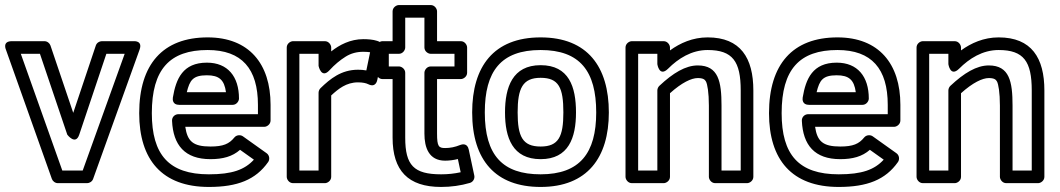

<svg xmlns="http://www.w3.org/2000/svg" viewBox="-34 -700 4196 760"><path d="M293.4 -25H212.6L48.4 -487H124.1L232.3 -167C232.3 -167 265 -123.2 279.7 -167.1L387 -487H459.5ZM311 25C319.8 25 330.8 18.9 334.5 8.5L518.5 -503.5C531.8 -540.4 495 -537 495 -537H369C359.6 -537 348.8 -530.5 345.3 -519.9L255.9 -253.3L165.7 -520C162.7 -528.9 153.1 -537 142 -537H13C-26 -537 -10.6 -503.6 -10.6 -503.6L171.4 8.4C174.4 16.8 183.9 25 195 25Z M788 -502C923.5 -502 987 -427.4 987 -285V-248H672C658.9 -248 646.3 -237.5 647 -221.9C651.3 -125.5 697.7 -70 799 -70C847.9 -70 886.1 -80.3 916.2 -107L971 -68C934.4 -28.2 885.1 -10 793 -10C634.4 -10 567 -87.6 567 -252C567 -425.7 637.9 -502 788 -502ZM788 -552C610.1 -552 517 -444.9 517 -252C517 -67.5 607.6 40 793 40C905.9 40 978 11.6 1027.4 -58.6C1034.5 -68.6 1033.1 -85.1 1021.5 -93.4L927.5 -160.4C918 -167.1 902.2 -166.4 893.6 -155.7C873.2 -130.5 849.7 -120 799 -120C729.7 -120 707.8 -141.2 699.4 -198H1012C1022.7 -198 1037 -207.9 1037 -223V-285C1037 -447.4 951.8 -552 788 -552ZM912 -310C912 -397.1 867.4 -452 785 -452C689.6 -452 662.7 -388.1 650.3 -314.1C649.1 -306.7 648.4 -285 675 -285H887C902.1 -285 912 -299.3 912 -310ZM860.5 -335H705.4C717.1 -382.8 730 -402 785 -402C833.1 -402 853.9 -384.2 860.5 -335Z M1416.1 -421.2C1404.6 -423.3 1394.9 -424 1383 -424C1316.9 -424 1272.9 -388.1 1234.6 -350.9C1229.7 -346.2 1227 -338.8 1227 -333V-25H1151V-487H1227V-439C1227 -439 1237.8 -386.4 1270.4 -422.1C1290.4 -443.9 1311.6 -461.7 1334.2 -475.8C1354.8 -488.6 1377.5 -495 1404 -495C1414.8 -495 1425.1 -494.2 1431 -493.2ZM1277 -496.5V-512C1277 -522.7 1267.1 -537 1252 -537H1126C1115.3 -537 1101 -527.1 1101 -512V0C1101 10.7 1110.9 25 1126 25H1252C1262.7 25 1277 15.1 1277 0V-322.2C1305.2 -348.1 1336.5 -374 1383 -374C1401.8 -374 1415.3 -370.9 1423.8 -366.6C1453.7 -351.7 1458.8 -380.9 1459.5 -383.9L1484.5 -504.9C1491.7 -540 1436.9 -545 1404 -545C1352.6 -545 1309.9 -522.5 1277 -496.5Z M1646 -171C1646 -116.3 1663.3 -64 1728 -64C1744.7 -64 1763.6 -66.6 1778.4 -70.5L1789.5 -18.2C1763.3 -12.5 1739.1 -10 1712 -10C1604 -10 1570 -45.7 1570 -155V-412C1570 -427.1 1555.7 -437 1545 -437H1505V-487H1545C1560.1 -487 1570 -501.3 1570 -512V-630H1646V-512C1646 -496.9 1660.3 -487 1671 -487H1765V-437H1671C1655.9 -437 1646 -422.7 1646 -412ZM1696 -171V-387H1790C1800.7 -387 1815 -396.9 1815 -412V-512C1815 -522.7 1805.1 -537 1790 -537H1696V-655C1696 -665.7 1686.1 -680 1671 -680H1545C1534.3 -680 1520 -670.1 1520 -655V-537H1480C1469.3 -537 1455 -527.1 1455 -512V-412C1455 -401.3 1464.9 -387 1480 -387H1520V-155C1520 -24.8 1581.1 40 1712 40C1751.6 40 1789.7 34.7 1826.1 24C1838.4 20.4 1846.1 7.4 1843.4 -5.2L1821.4 -108.2C1815.8 -134.9 1794.1 -128.8 1787.5 -126.1C1767.6 -117.9 1748 -114 1728 -114C1702.5 -114 1696 -120.3 1696 -171Z M2106 -502C2262.2 -502 2326 -417.6 2326 -255C2326 -94.2 2261.4 -10 2106 -10C1955.6 -10 1885 -85 1885 -255C1885 -418.1 1948.8 -502 2106 -502ZM2106 -552C1919.4 -552 1835 -435.8 1835 -255C1835 -65 1928.4 40 2106 40C2290.7 40 2376 -76.2 2376 -255C2376 -435.2 2291.8 -552 2106 -552ZM2106 -70C2216.6 -70 2246 -154.6 2246 -255C2246 -356.3 2218.1 -442 2106 -442C1994.7 -442 1965 -354.9 1965 -255C1965 -154.6 1995 -70 2106 -70ZM2106 -120C2034.2 -120 2015 -159.7 2015 -255C2015 -350.4 2034.7 -392 2106 -392C2178.1 -392 2196 -352.4 2196 -255C2196 -159.3 2177.1 -120 2106 -120Z M2728 -441C2679.7 -441 2630.1 -411 2575.9 -360.2C2570.8 -355.5 2568 -348 2568 -342V-25H2492V-487H2568V-446C2568 -446 2575.6 -393.3 2610.7 -428.3C2650.3 -468 2703.1 -502 2767 -502C2866.2 -502 2898 -456.8 2898 -342V-25H2822V-282C2822 -376.3 2810.1 -441 2728 -441ZM2767 -552C2708 -552 2658.1 -529.6 2618 -500.4V-512C2618 -522.7 2608.1 -537 2593 -537H2467C2456.3 -537 2442 -527.1 2442 -512V0C2442 10.7 2451.9 25 2467 25H2593C2603.7 25 2618 15.1 2618 0V-331C2664.9 -373.2 2703 -391 2728 -391C2749.1 -391 2756.1 -385.3 2760.5 -377.2C2765.9 -367.1 2772 -334.1 2772 -282V0C2772 10.7 2781.9 25 2797 25H2923C2933.7 25 2948 15.1 2948 0V-342C2948 -470.4 2897.4 -552 2767 -552Z M3281 -502C3416.5 -502 3480 -427.4 3480 -285V-248H3165C3151.9 -248 3139.3 -237.5 3140 -221.9C3144.3 -125.5 3190.7 -70 3292 -70C3340.9 -70 3379.1 -80.3 3409.2 -107L3464 -68C3427.4 -28.2 3378.1 -10 3286 -10C3127.4 -10 3060 -87.6 3060 -252C3060 -425.7 3130.9 -502 3281 -502ZM3281 -552C3103.1 -552 3010 -444.9 3010 -252C3010 -67.5 3100.6 40 3286 40C3398.9 40 3471 11.6 3520.4 -58.6C3527.5 -68.6 3526.1 -85.1 3514.5 -93.4L3420.5 -160.4C3411 -167.1 3395.2 -166.4 3386.6 -155.7C3366.2 -130.5 3342.7 -120 3292 -120C3222.7 -120 3200.8 -141.2 3192.4 -198H3505C3515.7 -198 3530 -207.9 3530 -223V-285C3530 -447.4 3444.8 -552 3281 -552ZM3405 -310C3405 -397.1 3360.4 -452 3278 -452C3182.6 -452 3155.7 -388.1 3143.3 -314.1C3142.1 -306.7 3141.4 -285 3168 -285H3380C3395.1 -285 3405 -299.3 3405 -310ZM3353.5 -335H3198.4C3210.1 -382.8 3223 -402 3278 -402C3326.1 -402 3346.9 -384.2 3353.5 -335Z M3880 -441C3831.7 -441 3782.1 -411 3727.9 -360.2C3722.8 -355.5 3720 -348 3720 -342V-25H3644V-487H3720V-446C3720 -446 3727.6 -393.3 3762.7 -428.3C3802.3 -468 3855.1 -502 3919 -502C4018.2 -502 4050 -456.8 4050 -342V-25H3974V-282C3974 -376.3 3962.1 -441 3880 -441ZM3919 -552C3860 -552 3810.1 -529.6 3770 -500.4V-512C3770 -522.7 3760.1 -537 3745 -537H3619C3608.3 -537 3594 -527.1 3594 -512V0C3594 10.7 3603.9 25 3619 25H3745C3755.7 25 3770 15.1 3770 0V-331C3816.9 -373.2 3855 -391 3880 -391C3901.1 -391 3908.1 -385.3 3912.5 -377.2C3917.9 -367.1 3924 -334.1 3924 -282V0C3924 10.7 3933.9 25 3949 25H4075C4085.7 25 4100 15.1 4100 0V-342C4100 -470.4 4049.4 -552 3919 -552Z"/></svg>

Font: Fog Sans
Style: Outline
Weight: 700
Foundry: Intel Corporation
Version: Version 1.00